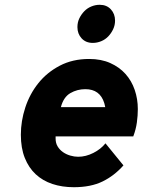

<svg xmlns="http://www.w3.org/2000/svg" viewBox="-20 -769 595 801"><path d="M367 -590Q338 -590 320.5 -609Q303 -628 303 -656Q303 -676 311 -692.5Q319 -709 331.5 -722Q344 -735 361 -742Q378 -749 396 -749Q425 -749 442.5 -730Q460 -711 460 -683Q460 -664 452 -647Q444 -630 431.5 -617Q419 -604 402 -597Q385 -590 367 -590ZM288 12Q239 12 198.5 -1.5Q158 -15 129 -42Q100 -69 83.5 -110Q67 -151 67 -207Q67 -264 85.5 -320.5Q104 -377 140 -422Q176 -467 229.5 -495Q283 -523 352 -523Q402 -523 440 -506Q478 -489 503.5 -460.5Q529 -432 542 -394Q555 -356 555 -314Q555 -287 551 -258Q547 -229 536 -200H212V-191Q212 -172 220.5 -158Q229 -144 242.5 -134.5Q256 -125 273 -120Q290 -115 306 -115Q338 -115 369.5 -131Q401 -147 420 -171L495 -79Q457 -36 408 -12Q359 12 288 12ZM419 -322Q418 -327 417 -331Q416 -335 415 -339Q397 -397 336 -397Q302 -397 273.5 -380.5Q245 -364 234 -322Z"/></svg>

Font: Overpass Heavy
Style: Italic
Weight: 900
Italic angle: -10°
Designer: Delve Withrington, Dave Bailey
Foundry: Delve Fonts
Version: Version 3.000;DELV;Overpass